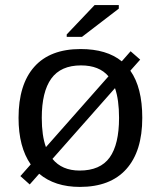

<svg xmlns="http://www.w3.org/2000/svg" viewBox="-20 -733 640 763"><path d="M545.4 -264.6Q545.4 -131.8 481.9 -61Q418.5 9.8 297.4 9.8Q197.8 9.8 135.7 -42.5L98.1 0L61 -33.2L102.1 -79.6Q53.7 -148.9 53.7 -264.6Q53.7 -397.5 116.5 -467.8Q179.2 -538.1 300.3 -538.1Q404.3 -538.1 463.9 -489.3L499 -529.3L537.1 -496.1L498 -452.1Q545.4 -385.3 545.4 -264.6ZM453.1 -264.6Q453.1 -336.4 437 -382.8L188.5 -101.6Q226.1 -55.2 296.4 -55.2Q378.4 -55.2 415.8 -107.2Q453.1 -159.2 453.1 -264.6ZM146 -264.6Q146 -193.4 162.6 -148.4L411.1 -429.7Q374.5 -473.1 301.8 -473.1Q221.7 -473.1 183.8 -420.7Q146 -368.2 146 -264.6ZM245.1 -586.4V-596.2L356 -712.9H452.1V-698.7L305.7 -586.4Z"/></svg>

Font: Cousine
Style: Regular
Weight: 400
Monospace: yes
Designer: Steve Matteson
Foundry: Monotype Imaging Inc.
Version: Version 1.21